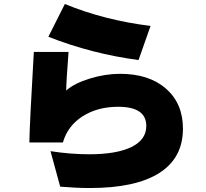

<svg xmlns="http://www.w3.org/2000/svg" viewBox="-20 -862 1040 967"><path d="M127.9 -144.5Q128.9 -231.4 150.4 -600.6H325.2Q313.5 -446.3 313.5 -406.2Q354.5 -442.4 432.1 -466.3Q509.8 -490.2 585 -490.2Q730.5 -490.2 815.9 -415.5Q901.4 -340.8 901.4 -213.9Q901.4 -66.4 782.2 9.3Q663.1 85 432.6 85Q366.2 85 283.2 78.1L234.4 -100.6Q335.9 -85 428.7 -85Q567.4 -85 642.1 -121.6Q716.8 -158.2 716.8 -227.5Q716.8 -324.2 575.2 -324.2Q470.7 -324.2 395.5 -275.9Q320.3 -227.5 296.9 -144.5ZM223.6 -676.8 306.6 -841.8Q506.8 -759.8 738.3 -731.4L677.7 -559.6Q442.4 -590.8 223.6 -676.8Z"/></svg>

Font: GenEi M Gothic v2 Black
Style: Regular
Weight: 900
Version: Version 2.0